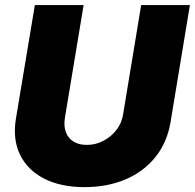

<svg xmlns="http://www.w3.org/2000/svg" viewBox="-20 -748 789 777"><path d="M322.3 9.3Q226.1 9.3 158.7 -25.1Q91.3 -59.6 61 -122.1Q30.8 -184.6 44.4 -267.6L121.1 -727.5H318.4L242.7 -271.5Q237.3 -237.8 246.6 -213.1Q255.9 -188.5 277.6 -175Q299.3 -161.6 330.6 -161.6Q367.2 -161.6 398.7 -178.2Q430.2 -194.8 451.4 -222.4Q472.7 -250 478 -284.2L551.3 -727.5H748.5L670.4 -254.9Q656.7 -171.9 609.1 -112.5Q561.5 -53.2 487.8 -22Q414.1 9.3 322.3 9.3Z"/></svg>

Font: Inter 18pt Black
Style: Italic
Weight: 900
Italic angle: -9.3988°
Designer: Rasmus Andersson
Foundry: rsms
Version: Version 4.001;git-66647c0bb